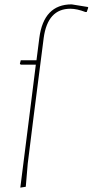

<svg xmlns="http://www.w3.org/2000/svg" viewBox="-20 -725 424 879"><path d="M308 -705 382 -693 384 -690 377 -670H371Q332 -685 302 -685Q198 -685 180 -551L134 -192L107 24L98 130L73 134L114 -190L144 -429H75L71 -433L75 -449H147L160 -551Q180 -705 308 -705Z"/></svg>

Font: Alegreya Sans SC Thin
Style: Italic
Weight: 100
Italic angle: -7°
Designer: Juan Pablo del Peral
Foundry: Huerta Tipografica
Version: Version 2.007